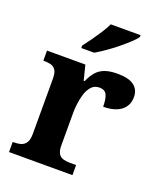

<svg xmlns="http://www.w3.org/2000/svg" viewBox="-141 -858 805 950"><g transform="rotate(20 261.5 -383.0)"><path d="M20 0V-53H23Q46 -53 62.9 -58Q79.9 -63 89.9 -78.5Q100 -94 100 -125V-415Q100 -445 91 -459.5Q82 -474 66 -478.5Q50 -483 28 -483H25V-536H227L246.5 -458H251.7Q265 -488 282 -508Q299 -528 325.5 -538Q352 -548 393 -548Q451.6 -548 479.8 -526.9Q508 -505.8 508 -467Q508 -421 474.5 -395.5Q441 -370 381 -370Q381 -411 371 -432Q361 -453 332 -453Q306 -453 290 -435Q274 -417 266 -390.5Q258 -364 255 -337Q252 -310 252 -293V-120Q252 -91 261 -76.5Q270 -62 286 -57.5Q302 -53 322 -53H354V0ZM180 -619Q195 -638 213.5 -664Q232 -690 249.5 -717Q267 -744 277 -766H434V-756Q425 -743 403.5 -723Q382 -703 355 -681Q328 -659 300 -639.5Q272 -620 248 -606H180Z"/></g></svg>

Font: Noto Serif Kannada
Style: Regular
Weight: 400
Designer: Universal Thirst, Indian Type Foundry and the Monotype Design Team
Foundry: Monotype Imaging Inc.
Version: Version 2.003